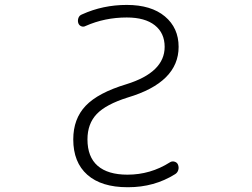

<svg xmlns="http://www.w3.org/2000/svg" viewBox="-20 -784 1040 792"><path d="M502.9 -711.9Q412.1 -711.9 333 -676.8Q324.2 -671.9 314.9 -675.8Q305.7 -679.7 302.7 -689.5Q299.8 -700.2 303.7 -710.4Q307.6 -720.7 318.4 -724.6Q404.3 -763.7 502.9 -763.7Q603.5 -763.7 660.2 -716.3Q716.8 -668.9 716.8 -590.8Q716.8 -444.3 506.8 -381.8Q417 -353.5 378.9 -313.5Q340.8 -273.4 340.8 -209Q340.8 -136.7 382.8 -100.1Q424.8 -63.5 505.9 -63.5Q600.6 -63.5 680.7 -114.3Q689.5 -120.1 699.7 -117.2Q710 -114.3 713.9 -105.5Q718.8 -93.8 715.3 -82.5Q711.9 -71.3 702.1 -65.4Q616.2 -11.7 508.8 -11.7Q507.8 -11.7 505.9 -11.7Q398.4 -11.7 340.3 -63Q282.2 -114.3 282.2 -209Q282.2 -293.9 333.5 -347.7Q384.8 -401.4 501 -436.5Q659.2 -485.4 659.2 -590.8Q659.2 -647.5 618.7 -679.7Q578.1 -711.9 502.9 -711.9Z"/></svg>

Font: Rounded-X Mgen+ 1mn light
Style: Regular
Weight: 200
Designer: [Source Han Sans]
Ryoko NISHIZUKA  (kana & ideographs); Paul D. Hunt (Latin, Greek & Cyrillic); Wenlong ZHANG  (bopomofo
Version: Version 1.059.20150602